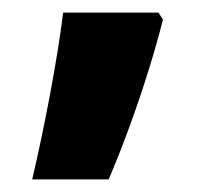

<svg xmlns="http://www.w3.org/2000/svg" viewBox="-20 -150 342 304"><path d="M231 -130 238 -119Q229 -83 215 -38Q201 7 184.5 52Q168 97 152 134H31Q46 70 59.5 -2Q73 -74 80 -130Z"/></svg>

Font: Noto Sans Tamil ExtraBold
Style: Regular
Weight: 800
Designer: Jelle Bosma - Monotype Design Team
Foundry: Monotype Imaging Inc.
Version: Version 2.004; ttfautohint (v1.8.4.7-5d5b)